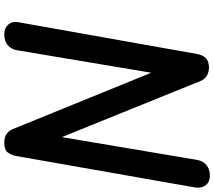

<svg xmlns="http://www.w3.org/2000/svg" viewBox="-70 -902 972 871"><g transform="rotate(90 415.5 -466.0)"><path d="M134.5 0Q107 0 91.2 -17.8Q75.5 -35.5 80 -62L224.5 -875Q229.5 -902 244.5 -915.2Q259.5 -928.5 285 -928.5Q306 -928.5 322.2 -919.2Q338.5 -910 347 -890L601.5 -261L705 -875Q710 -902.5 729 -917.5Q748 -932.5 775.5 -932.5Q807 -932.5 821 -912Q835 -891.5 829 -860.5L687 -52.5Q683 -32.5 671.5 -16.2Q660 0 627.5 0Q602.5 0 588.2 -9.8Q574 -19.5 566 -36.5L309.5 -666.5L207 -55Q203 -33 185.2 -16.5Q167.5 0 134.5 0Z"/></g></svg>

Font: Edu AU VIC WA NT Pre SemiBold
Style: Regular
Weight: 600
Designer: Tina and Corey Anderson, Eben Sorkin, Mirko Velimirovic
Foundry: Google for Education
Version: Version 1.001